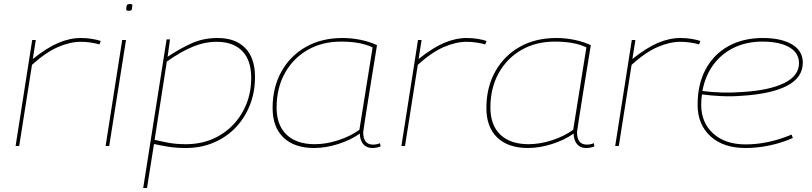

<svg xmlns="http://www.w3.org/2000/svg" viewBox="-20 -730 4059 960"><path d="M159 -530 144 -435Q214 -491 271.5 -515.5Q329 -540 384 -540Q414 -540 440.5 -535.5Q467 -531 484 -525L477 -508Q457 -514 432 -517.5Q407 -521 384 -521Q331 -521 270.5 -495Q210 -469 140 -406L76 0H58L141 -530Z M630 -710Q642 -710 642 -703Q640 -683 637 -679.5Q634 -676 622 -676Q618 -676 614.5 -677.5Q611 -679 611 -684Q612 -703 616 -706.5Q620 -710 630 -710ZM508 0 591 -530H610L526 0Z M696 210 813 -533H830L818 -446Q879 -487 938 -513.5Q997 -540 1068 -540Q1157 -540 1206 -490Q1255 -440 1255 -345Q1255 -269 1229.5 -204.5Q1204 -140 1158 -92Q1112 -44 1048.5 -17Q985 10 909 10Q860 10 820.5 3.5Q781 -3 750 -10L715 210ZM909 -9Q981 -9 1040.5 -34Q1100 -59 1144 -104.5Q1188 -150 1212 -210Q1236 -270 1236 -341Q1236 -429 1191 -475Q1146 -521 1063 -521Q1003 -521 942 -495.5Q881 -470 814 -422L753 -31Q781 -24 820.5 -16.5Q860 -9 909 -9Z M1841 10Q1813 10 1796.5 -9Q1780 -28 1779 -62Q1734 -30 1671.5 -10Q1609 10 1551 10Q1452 10 1397.5 -42Q1343 -94 1343 -190Q1343 -293 1387 -372Q1431 -451 1509.5 -495.5Q1588 -540 1693 -540Q1739 -540 1784.5 -530.5Q1830 -521 1865 -504Q1844 -376 1828.5 -279Q1813 -182 1804.5 -127Q1796 -72 1796 -69Q1796 -7 1845 -7Q1864 -7 1880 -14L1883 2Q1864 10 1841 10ZM1777 -81 1843 -493Q1783 -522 1685 -522Q1591 -522 1518.5 -480.5Q1446 -439 1404.5 -364.5Q1363 -290 1363 -192Q1363 -104 1413 -56.5Q1463 -9 1554 -9Q1610 -9 1670.5 -28.5Q1731 -48 1777 -81Z M2088 -530 2073 -435Q2143 -491 2200.5 -515.5Q2258 -540 2313 -540Q2343 -540 2369.5 -535.5Q2396 -531 2413 -525L2406 -508Q2386 -514 2361 -517.5Q2336 -521 2313 -521Q2260 -521 2199.5 -495Q2139 -469 2069 -406L2005 0H1987L2070 -530Z M2910 10Q2882 10 2865.5 -9Q2849 -28 2848 -62Q2803 -30 2740.5 -10Q2678 10 2620 10Q2521 10 2466.5 -42Q2412 -94 2412 -190Q2412 -293 2456 -372Q2500 -451 2578.5 -495.5Q2657 -540 2762 -540Q2808 -540 2853.5 -530.5Q2899 -521 2934 -504Q2913 -376 2897.5 -279Q2882 -182 2873.5 -127Q2865 -72 2865 -69Q2865 -7 2914 -7Q2933 -7 2949 -14L2952 2Q2933 10 2910 10ZM2846 -81 2912 -493Q2852 -522 2754 -522Q2660 -522 2587.5 -480.5Q2515 -439 2473.5 -364.5Q2432 -290 2432 -192Q2432 -104 2482 -56.5Q2532 -9 2623 -9Q2679 -9 2739.5 -28.5Q2800 -48 2846 -81Z M3157 -530 3142 -435Q3212 -491 3269.5 -515.5Q3327 -540 3382 -540Q3412 -540 3438.5 -535.5Q3465 -531 3482 -525L3475 -508Q3455 -514 3430 -517.5Q3405 -521 3382 -521Q3329 -521 3268.5 -495Q3208 -469 3138 -406L3074 0H3056L3139 -530Z M3944 -40Q3890 -16 3829 -3Q3768 10 3707 10Q3596 10 3532 -49Q3468 -108 3468 -206Q3468 -309 3508.5 -384Q3549 -459 3622.5 -499.5Q3696 -540 3794 -540Q3886 -540 3940 -508Q3994 -476 3994 -417Q3994 -342 3915 -301Q3836 -260 3688 -251Q3637 -247 3585 -249.5Q3533 -252 3490 -258Q3486 -233 3486 -206Q3486 -117 3546 -62.5Q3606 -8 3708 -8Q3821 -8 3938 -57ZM3792 -522Q3713 -522 3650.5 -492Q3588 -462 3547 -406.5Q3506 -351 3492 -275Q3537 -269 3588.5 -267.5Q3640 -266 3692 -270Q3826 -278 3900.5 -314.5Q3975 -351 3975 -414Q3975 -466 3926 -494Q3877 -522 3792 -522Z"/></svg>

Font: Georama Extended Thin
Style: Italic
Weight: 100
Width: 7
Italic angle: -9°
Designer: Jean-Baptiste Levee
Foundry: Production Type
Version: Version 1.000